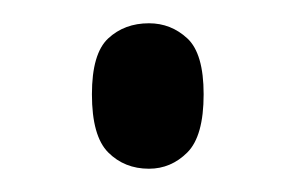

<svg xmlns="http://www.w3.org/2000/svg" viewBox="-20 -550 257 165"><path d="M108 -405Q87 -405 73 -419Q59 -433 59 -469Q59 -504 73 -517Q87 -530 108 -530Q127 -530 141 -517Q155 -504 155 -469Q155 -433 141 -419Q127 -405 108 -405Z"/></svg>

Font: Noto Serif Display ExtraCondensed Medium
Style: Regular
Weight: 500
Width: 2
Designer: Monotype Design Team
Foundry: Monotype Imaging Inc.
Version: Version 2.009